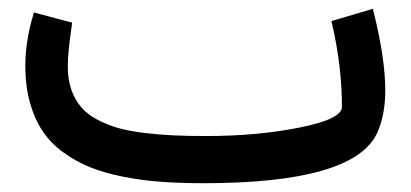

<svg xmlns="http://www.w3.org/2000/svg" viewBox="-20 -417 935 437"><path d="M449.7 -107.4Q565.4 -107.4 661.9 -126.7Q758.3 -146 758.3 -173.8Q758.3 -264.2 736.3 -360.4L734.4 -369.1L743.2 -371.6L818.8 -394L828.6 -397L831.1 -387.2Q856.9 -282.2 856.9 -210.9Q856.9 -155.3 838.4 -114.3Q785.2 0 442.9 0Q390.6 0 347.2 -3.2Q303.7 -6.3 261.2 -14.6Q218.8 -22.9 185.8 -36.1Q152.8 -49.3 124.3 -70.1Q95.7 -90.8 77.1 -118.4Q58.6 -146 48.1 -183.6Q37.6 -221.2 37.6 -267.1Q37.6 -321.3 54.7 -379.9L57.1 -388.7L66.4 -386.2L135.7 -367.7L144 -365.7L143.1 -356.9Q134.3 -297.4 134.3 -266.1Q134.3 -236.3 142.3 -213.1Q150.4 -189.9 164.6 -173.3Q178.7 -156.7 201.4 -144.8Q224.1 -132.8 248.8 -125.7Q273.4 -118.7 307.9 -114.5Q342.3 -110.4 374.8 -108.9Q407.2 -107.4 449.7 -107.4Z"/></svg>

Font: Samim Medium FD
Style: Medium-FD
Weight: 500
Foundry: DejaVu fonts team - Redesigned by Saber Rastikerdar
Version: Version 4.0.5